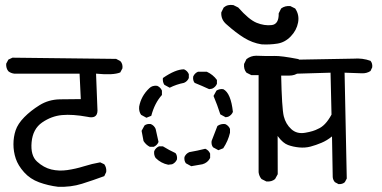

<svg xmlns="http://www.w3.org/2000/svg" viewBox="-20 -794 1540 774"><path d="M213.9 -41Q173.8 -45.9 137.7 -59.1Q101.6 -72.3 77.1 -99.6Q52.7 -127 43.5 -154.8Q34.2 -182.6 34.2 -212.4Q34.2 -242.2 43 -268.6Q51.8 -294.9 77.6 -321.3Q103.5 -347.7 139.6 -370.1Q175.8 -392.6 221.2 -393.6Q266.6 -394.5 305.7 -394.5L300.8 -497.1H37.1Q23.4 -499 13.7 -506.8Q3.9 -518.6 4.9 -537.1L13.7 -553.7L30.3 -561.5L448.2 -556.6L464.8 -547.9Q475.6 -537.1 473.6 -518.6L464.8 -502Q436.5 -490.2 367.2 -497.1L373 -347.7Q372.1 -313.5 332 -323.2Q272.5 -334 230 -330.1Q187.5 -326.2 149.9 -300.3Q112.3 -274.4 107.4 -220.7Q102.5 -167 129.4 -142.6Q156.2 -118.2 187 -110.8Q217.8 -103.5 251.5 -108.4Q285.2 -113.3 317.9 -123.5Q350.6 -133.8 383.8 -139.6L400.4 -131.8Q410.2 -118.2 408.2 -100.6L400.4 -84Q355.5 -67.4 310.5 -53.2Q265.6 -39.1 213.9 -41Z M1053.7 -62.5 1034.2 -72.3Q1024.4 -84 1022.5 -99.6V-491.2H993.2L973.6 -501Q961.9 -514.6 963.9 -536.1L973.6 -555.7Q991.2 -569.3 1012.7 -569.3Q1059.6 -567.4 1086.4 -568.4Q1113.3 -569.3 1183.6 -555.7Q1195.3 -542 1193.4 -520.5L1183.6 -501Q1168 -489.3 1146.5 -489.3H1098.6L1099.6 -91.8L1088.9 -72.3Q1075.2 -60.5 1053.7 -62.5ZM751 -124 729.5 -135.7Q721.7 -145.5 723.6 -161.1Q729.5 -174.8 743.2 -180.7Q776.4 -186.5 807.6 -194.3Q821.3 -188.5 827.1 -174.8V-157.2Q817.4 -137.7 795.9 -131.8ZM658.2 -129.9Q628.9 -135.7 607.4 -157.2Q599.6 -168.9 601.6 -184.6Q607.4 -198.2 621.1 -204.1H636.7Q662.1 -188.5 687.5 -176.8Q695.3 -167 693.4 -151.4Q687.5 -137.7 673.8 -131.8ZM860.4 -188.5 838.9 -200.2Q831.1 -210 833 -225.6Q844.7 -256.8 856.4 -286.1Q870.1 -295.9 887.7 -293.9Q901.4 -288.1 907.2 -274.4V-258.8Q899.4 -225.6 879.9 -196.3ZM584 -202.1Q568.4 -210 558.6 -225.6L550.8 -266.6L562.5 -288.1Q572.3 -295.9 587.9 -293.9Q601.6 -288.1 607.4 -274.4Q613.3 -249 619.1 -221.7Q613.3 -208 599.6 -202.1ZM570.3 -319.3 548.8 -331.1Q539.1 -344.7 541 -364.3Q548.8 -407.2 582 -438.5Q593.8 -450.2 613.3 -448.2Q627 -442.4 632.8 -428.7V-411.1Q603.5 -378.9 589.8 -327.1ZM889.6 -321.3 868.2 -333Q856.4 -370.1 840.8 -407.2L852.5 -428.7Q864.3 -436.5 879.9 -434.6Q895.5 -426.8 905.3 -403.3Q915 -379.9 918.9 -342.8Q913.1 -329.1 899.4 -323.2ZM823.2 -434.6Q793.9 -448.2 764.6 -460Q756.8 -469.7 758.8 -485.4Q764.6 -499 778.3 -504.9H813.5Q838.9 -493.2 854.5 -471.7V-456.1Q848.6 -442.4 835 -436.5ZM664.1 -440.4 642.6 -452.1Q634.8 -463.9 636.7 -479.5Q687.5 -514.6 721.7 -514.6Q735.4 -508.8 741.2 -495.1V-479.5Q735.4 -465.8 721.7 -460Q691.4 -454.1 664.1 -440.4ZM1034.2 -615.2Q997.1 -621.1 963.9 -641.6Q930.7 -662.1 893.6 -695.3Q870.1 -714.8 872.1 -744.1L881.8 -763.7Q897.5 -777.3 920.9 -773.4L940.4 -763.7Q983.4 -714.8 1014.6 -702.1Q1045.9 -689.5 1075.2 -692.9Q1104.5 -696.3 1103.5 -740.2L1113.3 -759.8Q1128.9 -771.5 1150.4 -769.5L1169.9 -759.8Q1187.5 -734.4 1181.6 -703.1Q1175.8 -671.9 1152.3 -647.5Q1128.9 -623 1098.1 -618.2Q1067.4 -613.3 1034.2 -615.2Z M1344.7 -51.8 1330.1 -59.6Q1322.3 -68.4 1321.3 -80.1L1318.4 -244.1Q1297.9 -227.5 1275.9 -218.3Q1253.9 -209 1231.9 -203.1Q1210 -197.3 1185.5 -199.7Q1161.1 -202.1 1141.1 -209.5Q1121.1 -216.8 1101.6 -242.7Q1082 -268.6 1071.3 -306.6Q1060.5 -344.7 1056.6 -493.2H1027.3Q1011.7 -495.1 998 -503.9Q990.2 -513.7 991.2 -529.3L998 -544.9Q1011.7 -554.7 1030.3 -551.8L1031.2 -550.8L1405.3 -557.6Q1441.4 -560.5 1473.6 -548.8Q1482.4 -538.1 1480.5 -522.5L1473.6 -507.8Q1459 -498 1439.5 -498.5Q1419.9 -499 1369.1 -501L1377.9 -74.2L1370.1 -59.6Q1360.4 -50.8 1344.7 -51.8ZM1261.7 -274.4Q1276.4 -280.3 1290 -294.4Q1303.7 -308.6 1316.4 -332L1312.5 -501L1113.3 -495.1Q1116.2 -356.4 1124 -325.2Q1131.8 -293.9 1154.3 -273.4Q1176.8 -252.9 1210.4 -258.8Q1244.1 -264.6 1261.7 -274.4Z"/></svg>

Font: NaikaiFont
Style: Regular
Weight: 400
Version: Version 1.67